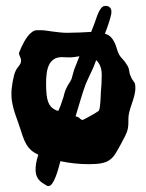

<svg xmlns="http://www.w3.org/2000/svg" viewBox="-20 -585 497 655"><path d="M359.9 -543.9V-539.1Q358.9 -533.2 356.4 -524.2Q354 -515.1 350.8 -505.6Q347.7 -496.1 344.2 -486.6Q340.8 -477.1 337.9 -470.2Q351.6 -465.8 358.9 -457.8Q366.2 -449.7 370.6 -440.4Q375 -431.2 377.9 -420.9Q380.9 -410.6 384.8 -401.9Q388.7 -393.1 398.4 -383.1Q408.2 -373 416 -358.9Q419.9 -352.1 420.9 -342.3Q421.9 -332.5 425.8 -325.2Q429.7 -314.5 434.8 -308.8Q439.9 -303.2 440.9 -296.9Q440.9 -293.9 441.4 -291.5Q441.9 -289.1 441.9 -286.1Q441.9 -274.9 439.2 -263.2Q436.5 -251.5 432.6 -239.7Q428.7 -228 424.8 -216.1Q420.9 -204.1 418.9 -191.9Q418 -187 418 -180.9Q418 -174.8 418 -168.5Q418 -162.1 417.5 -156.2Q417 -150.4 416 -146Q413.6 -133.8 406.2 -119.6Q398.9 -105.5 392.1 -92.8Q381.8 -73.7 373.8 -60.8Q365.7 -47.9 354.7 -39.8Q343.8 -31.7 327.1 -28.3Q310.5 -24.9 283.2 -24.9Q258.8 -24.9 233.6 -27.6Q208.5 -30.3 186 -35.2Q183.6 -25.4 179.4 -10.7Q175.3 3.9 170.2 17.3Q165 30.8 158.7 40.3Q152.3 49.8 145 49.8Q142.1 49.8 138.9 47.9Q135.7 45.9 130.9 43Q123 38.6 116.7 32.7Q110.4 26.9 106.4 18.8Q102.5 10.7 101.6 -0.2Q100.6 -11.2 103 -26.9Q104.5 -34.7 106.2 -42Q107.9 -49.3 110.8 -57.1Q95.2 -64.5 85.9 -72.8Q76.7 -81.1 69.8 -92.8Q63 -104.5 57.1 -121.6Q51.3 -138.7 43 -164.1Q38.6 -177.2 33.9 -189.9Q29.3 -202.6 25.9 -215.6Q22.5 -228.5 20.5 -241.5Q18.6 -254.4 19 -268.1Q19 -275.9 20.3 -286.4Q21.5 -296.9 23.4 -307.4Q25.4 -317.9 27.8 -327.4Q30.3 -336.9 33.2 -342.8Q35.6 -348.6 38.8 -352.5Q42 -356.4 44.9 -360.4Q47.9 -364.3 49.8 -368.2Q51.8 -372.1 51.8 -377.9Q51.8 -382.3 50.8 -385.5Q49.8 -388.7 48.3 -391.6Q46.9 -394.5 45.9 -397.7Q44.9 -400.9 44.9 -404.8Q44.9 -404.3 47.1 -410.2Q49.3 -416 53.2 -424.6Q57.1 -433.1 62.7 -443.1Q68.4 -453.1 75 -461.7Q81.5 -470.2 89.6 -476.1Q97.7 -481.9 106 -481.9H121.1Q127.9 -481.9 137.7 -480.5Q147.5 -479 158.9 -477.5Q170.4 -476.1 183.3 -474.6Q196.3 -473.1 209 -473.1Q229.5 -473.1 250.5 -474.1Q271.5 -475.1 291 -476.1L296.9 -491.2Q302.7 -505.4 307.1 -518.8Q311.5 -532.2 316.2 -542.5Q320.8 -552.7 326.7 -559.1Q332.5 -565.4 341.8 -564.9Q349.6 -564.9 355.2 -559.1Q360.8 -553.2 359.9 -543.9ZM216.8 -389.2Q210.9 -389.2 204.6 -389.6Q198.2 -390.1 191.9 -390.1Q174.8 -390.1 164.1 -383.1Q153.3 -376 147.5 -364Q141.6 -352.1 139.4 -335.9Q137.2 -319.8 137.2 -301.8Q137.2 -278.3 138.9 -262.7Q140.6 -247.1 144.5 -236.8Q148.4 -226.6 154.3 -220.5Q160.2 -214.4 168.9 -210Q174.8 -207 179.2 -207Q183.1 -215.3 186.5 -224.4Q189.9 -233.4 192.9 -243.2Q196.8 -253.4 199.2 -264.4Q201.7 -275.4 207 -285.2Q210 -292.5 215.1 -299.8Q220.2 -307.1 224.1 -315.9L232.9 -347.2L251 -393.1Q241.7 -391.6 233.4 -390.4Q225.1 -389.2 216.8 -389.2ZM324.2 -272Q325.2 -281.7 326.2 -298.1Q327.1 -314.5 327.1 -330.1Q327.1 -335 326.4 -341.3Q325.7 -347.7 323.7 -354.5Q321.8 -361.3 317.9 -367.9Q314 -374.5 308.1 -379.9L305.2 -372.1Q299.8 -356.4 290.5 -337.6Q281.2 -318.8 272 -296.9Q263.7 -274.4 255.4 -246.6Q247.1 -218.8 237.8 -188Q247.1 -186.5 252.2 -181.2Q257.3 -175.8 262.2 -175.8Q263.7 -176.3 272.2 -180.7Q280.8 -185.1 290.5 -190.7Q300.3 -196.3 308.3 -201.2Q316.4 -206.1 316.9 -207Q319.3 -210.9 320.6 -219.5Q321.8 -228 322.5 -237.8Q323.2 -247.6 323.5 -256.8Q323.7 -266.1 324.2 -272Z"/></svg>

Font: Freckle Face
Style: Regular
Weight: 400
Designer: Astigmatic (AOETI)
Foundry: Astigmatic (AOETI)
Version: Version 1.000